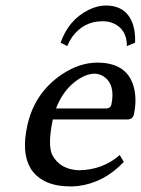

<svg xmlns="http://www.w3.org/2000/svg" viewBox="-20 -666 511 696"><path d="M439.9 -499Q440.4 -559.1 391.6 -581.1Q373.5 -589.4 351.1 -588.9Q284.7 -588.9 243.7 -534.7Q231.4 -518.1 224.1 -499L199.7 -511.2Q228.5 -593.8 300.8 -629.9Q333 -646 363.3 -646Q441.4 -646 463.4 -572.8Q471.2 -544.9 469.7 -511.2ZM183.1 -272.9H367.2Q380.9 -274.4 383.8 -287.1Q398.9 -359.4 356 -388.7Q340.3 -398.4 323.7 -398.9Q286.6 -398.9 244.6 -363.8Q204.6 -329.1 183.1 -272.9ZM414.1 -104 428.7 -79.1Q357.4 -3.4 262.7 8.3Q248.5 9.8 235.8 9.8Q134.3 9.8 92.3 -53.2Q91.3 -55.2 90.8 -56.2Q57.6 -110.8 78.6 -209Q104 -328.1 203.1 -395.5Q267.6 -439 332.5 -439Q447.3 -439 467.3 -340.3Q475.6 -298.8 465.3 -250Q460.4 -233.9 443.4 -232.9H171.4Q152.8 -144 168.5 -106Q196.3 -51.8 265.6 -48.8Q352.1 -49.8 414.1 -104Z"/></svg>

Font: Linux Biolinum Slanted O
Style: Slanted
Weight: 400
Designer: Philipp H. Poll
Foundry: Philipp H. Poll
Version: Version 1.0.4